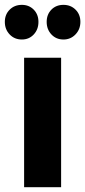

<svg xmlns="http://www.w3.org/2000/svg" viewBox="-26 -778 354 798"><path d="M64.9 -757.8Q94.7 -757.8 114.3 -737.8Q133.8 -717.8 133.8 -687Q133.8 -655.8 114.3 -634.8Q94.7 -613.8 64.9 -613.8Q34.2 -613.8 14.2 -634.8Q-5.9 -655.8 -5.9 -687Q-5.9 -717.8 14.2 -737.8Q34.2 -757.8 64.9 -757.8ZM237.8 -757.8Q268.1 -757.8 288.1 -737.8Q308.1 -717.8 308.1 -687Q308.1 -656.2 287.8 -635Q267.6 -613.8 237.8 -613.8Q207.5 -613.8 187.7 -634.8Q168 -655.8 168 -687Q168 -717.8 187.5 -737.8Q207 -757.8 237.8 -757.8ZM74.2 -538.1H228V0H74.2Z"/></svg>

Font: Montserrat arm SemiBold
Style: Regular
Weight: 600
Designer: Julieta Ulanovsky
Foundry: Julieta Ulanovsky
Version: Version 6.000;PS 006.000;hotconv 1.0.88;makeotf.lib2.5.64775